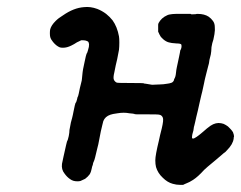

<svg xmlns="http://www.w3.org/2000/svg" viewBox="-20 -490 677 539"><path d="M216 -470Q234 -472 253 -465Q266 -460 278 -451Q288 -443 296 -433Q309 -415 314 -388Q315 -382 315 -370.5Q315 -359 314 -350Q312 -338 309 -324Q307 -317 305 -307Q303 -297 301 -287Q297 -271 300 -265.5Q303 -260 308 -258Q310 -257 346.5 -257Q383 -257 384 -256Q385 -255 389 -255Q396 -254 407 -252Q411 -252 418 -252.5Q425 -253 430 -253Q435 -253 438.5 -253.5Q442 -254 449.5 -255Q457 -256 459 -257Q465 -258 468 -264Q469 -267 469 -268Q473 -274 474 -285Q474 -288 475 -293.5Q476 -299 476.5 -301.5Q477 -304 479.5 -315.5Q482 -327 483 -332Q484 -337 485 -342Q486 -347 486 -348Q486 -349 487 -350Q491 -358 489 -365Q487 -368 476 -368Q460 -369 454 -371Q446 -373 438 -380Q431 -386 429 -391Q427 -394 426 -397L424 -401V-411V-421L425 -425Q433 -440 449 -447Q458 -452 491 -451Q514 -451 515 -451Q517 -449 524 -450Q530 -450 530.5 -450.5Q531 -451 535 -451Q554 -451 566 -443Q573 -438 578 -431Q583 -424 583 -414Q584 -407 582 -394Q579 -376 576 -369Q573 -358 573 -346Q573 -340 568 -322Q567 -317 567 -315Q567 -313 564.5 -304.5Q562 -296 559.5 -285Q557 -274 556 -271Q555 -268 554.5 -264.5Q554 -261 553 -257Q552 -253 550.5 -245.5Q549 -238 548 -234Q547 -230 545 -222Q543 -214 540.5 -202.5Q538 -191 535.5 -180Q533 -169 531 -161.5Q529 -154 528 -148Q527 -142 525.5 -137.5Q524 -133 524 -131Q524 -129 523 -124Q519 -112 519 -104Q519 -101 522 -101Q528 -101 550 -120Q561 -130 571 -137Q586 -147 601 -144Q608 -143 614 -139Q620 -136 626 -129Q631 -124 634 -119Q637 -111 637 -107Q636 -105 636 -101Q634 -85 617 -68Q612 -62 608 -60Q604 -57 587 -42Q574 -31 563 -22Q559 -18 553 -13Q536 6 522 15Q511 22 505 24Q502 25 498 27L494 29H486Q475 29 465 26Q450 22 437 9Q423 -4 418 -21Q416 -29 416 -40Q416 -54 426 -95Q428 -105 429.5 -111Q431 -117 434 -129Q440 -154 437 -160Q434 -167 427 -168Q425 -169 394 -169Q383 -169 376 -169Q369 -169 364.5 -169Q360 -169 358.5 -169.5Q357 -170 358 -170L353 -171Q350 -171 343 -172Q328 -175 310 -172Q295 -170 290 -168Q275 -163 270 -150Q269 -147 267 -138Q265 -129 263 -121Q261 -110 256 -85Q255 -80 253 -73Q250 -61 247 -48Q245 -40 243 -36Q241 -32 241 -30Q241 -28 239.5 -24.5Q238 -21 238 -19Q236 -8 232 -1Q227 6 219 12Q213 15 206 18Q203 19 197 19Q185 19 177 13Q168 7 161 -3Q152 -14 154 -30Q155 -35 158 -49Q168 -95 169 -95Q170 -95 173 -108Q175 -118 175 -125Q175 -127 179 -146Q181 -152 182.5 -159Q184 -166 184.5 -167.5Q185 -169 186 -175Q191 -200 192 -201Q194 -202 196 -210Q197 -215 197.5 -216.5Q198 -218 198 -218Q199 -218 201 -227Q204 -243 208 -258Q210 -265 210 -268.5Q210 -272 211 -278.5Q212 -285 212 -288Q212 -291 217 -314Q222 -338 223 -339Q225 -341 227 -349Q229 -356 229.5 -358.5Q230 -361 230 -366Q229 -371 228 -372.5Q227 -374 221 -376Q216 -377 212 -377H208L202 -374Q195 -371 192.5 -369Q190 -367 180 -362Q168 -356 157 -356Q151 -356 148 -357Q138 -361 129 -372Q123 -379 121 -386Q120 -390 120 -397Q120 -404 121 -408Q124 -419 136 -431Q145 -440 157 -447Q187 -468 216 -470Z"/></svg>

Font: TT2020 Style E
Style: Italic
Weight: 400
Italic angle: -15°
Version: Version 0.2.000